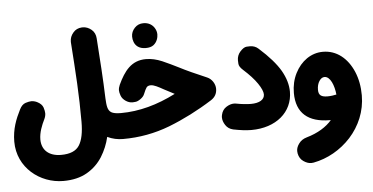

<svg xmlns="http://www.w3.org/2000/svg" viewBox="-61 -794 2392 1232"><g transform="rotate(-5 1135.5 -177.5)"><path d="M9.3 18.1C9.3 185.1 150.9 296.4 301.8 296.4C362.3 296.4 413.1 284.2 454.6 260.3C496.1 236.3 528.8 204.6 553.7 165.5C578.1 126 595.7 84 606 39.1C637.7 54.2 671.4 61.5 706.5 61.5H707C730 61.5 750 53.2 766.1 37.1C782.2 20.5 790 1 790 -22C790 -44.9 782.2 -64.9 766.1 -81.1C750 -97.2 730 -105.5 707 -105.5H706.5C677.7 -105.5 657.7 -109.4 645.5 -116.7C621.6 -131.3 618.7 -161.6 616.2 -208.5C612.3 -333.5 603.5 -457 593.8 -597.2C592.3 -620.1 583.5 -639.2 566.9 -653.3C549.8 -667.5 531.2 -674.8 511.2 -674.8H504.4C481.4 -673.3 462.9 -664.6 448.7 -647.5C434.1 -630.4 426.8 -611.8 426.8 -590.8V-585.4C433.6 -490.2 439.5 -401.9 443.8 -319.8C448.2 -237.3 450.2 -154.8 450.2 -72.3C450.2 -3.4 439.9 46.9 418.9 79.6C397.9 112.3 358.9 128.4 301.8 128.4C223.6 128.4 177.2 86.9 177.2 18.1C177.2 -26.4 195.3 -71.8 214.4 -110.4C220.2 -122.6 223.1 -134.8 223.1 -147C223.1 -156.2 220.7 -168.5 215.8 -184.1C210.4 -199.7 197.8 -212.4 177.2 -222.7C165 -228.5 152.8 -231.4 140.1 -231.4C131.3 -231.4 119.1 -229 103.5 -224.1C87.4 -218.8 74.7 -206.1 64.5 -185.5C34.7 -126.5 9.3 -63.5 9.3 18.1Z M896.5 -436.5C802.7 -436.5 755.4 -372.6 715.3 -286.6C710 -274.4 707 -262.7 707 -251.5C707 -243.2 709.5 -231.9 714.4 -217.8C719.2 -203.6 729.5 -191.4 744.6 -181.2C758.8 -171.9 772.9 -167.5 787.6 -167.5C790 -167.5 795.9 -168 805.2 -168.9C814.5 -169.4 826.2 -174.3 839.4 -183.6C852.5 -192.9 861.3 -203.1 865.7 -214.8C873.5 -234.4 880.4 -248 885.7 -255.4C891.1 -262.7 900.4 -266.6 913.1 -266.6C933.1 -266.6 960.4 -252.4 994.1 -233.4C1017.1 -221.2 1039.6 -209.5 1061.5 -198.2C943.8 -138.2 825.7 -105.5 707 -105.5C684.1 -105.5 664.1 -97.2 647.5 -80.6C631.3 -63.5 623 -43.9 623 -22C623 0 631.3 19.5 647.5 36.6C664.1 53.2 684.1 61.5 707 61.5C812 61.5 912.1 43 1007.8 6.3C1103 -30.8 1197.3 -78.6 1290 -137.2C1315.9 -153.8 1329.1 -177.2 1329.1 -208C1329.1 -239.7 1307.6 -272.5 1278.3 -284.7C1206.5 -315.4 1149.4 -340.8 1104.5 -364.3C1070.8 -381.3 1036.1 -397.9 1000.5 -413.6C964.8 -428.7 930.2 -436.5 896.5 -436.5ZM821.3 -588.4C821.3 -576.2 823.2 -564.5 827.6 -553.2C836.9 -529.3 857.9 -507.3 902.3 -507.3C923.8 -507.3 940.4 -511.7 952.6 -521C976.1 -539.1 983.9 -567.4 983.9 -588.4C983.9 -603 979.5 -617.2 971.2 -630.4C958 -651.4 934.6 -667.5 900.9 -667.5C877.9 -667.5 859.4 -659.7 844.2 -643.6C829.1 -627.4 821.3 -608.9 821.3 -588.4Z M1352.1 -37.6C1350.6 -31.7 1350.1 -25.9 1350.1 -20.5C1350.1 -4.9 1355.5 11.7 1366.7 28.8C1377.9 45.9 1394 57.1 1416 62C1458.5 70.3 1496.6 75.7 1531.7 75.7C1691.4 75.7 1799.3 -16.6 1799.3 -147.9C1799.3 -192.4 1785.6 -238.3 1758.8 -285.2C1731.4 -332 1686.5 -383.3 1623.5 -439.5C1608.4 -453.6 1589.8 -460.4 1568.8 -460.4C1566.9 -460.4 1559.6 -460 1546.9 -459.5C1534.2 -458.5 1520 -449.2 1504.9 -432.1C1491.2 -416.5 1484.4 -397.9 1484.4 -377C1484.4 -375.5 1484.9 -368.2 1485.4 -355.5C1485.8 -342.8 1494.6 -328.6 1511.7 -313.5C1550.3 -278.8 1580.1 -246.6 1600.6 -216.3C1621.1 -186 1631.3 -162.1 1631.3 -145C1631.3 -111.3 1598.1 -91.3 1543.5 -91.3C1519.5 -91.3 1481 -95.2 1452.1 -101.1C1445.8 -102.5 1439.9 -103 1434.1 -103C1418.9 -103 1402.3 -97.7 1385.3 -86.9C1368.2 -76.2 1356.9 -59.6 1352.1 -37.6Z M2032.2 -384.3C1994.6 -384.3 1960 -373.5 1928.2 -352.1C1896.5 -330.1 1871.6 -300.8 1852.5 -263.2C1833.5 -225.6 1823.7 -183.6 1823.7 -136.7C1823.7 -7.3 1899.9 56.6 2039.1 56.6H2044.9C2009.3 98.1 1954.6 132.8 1880.9 153.8C1858.9 160.2 1842.3 171.4 1830.6 187.5C1818.4 203.6 1812.5 219.7 1812.5 235.8C1812.5 241.2 1813 246.1 1814 251.5C1818.4 273.9 1829.1 291 1846.2 302.7C1863.3 314.5 1879.9 320.3 1896 320.3C1901.4 320.3 1906.2 319.8 1911.6 318.8C2001.5 301.8 2086.9 253.9 2151.9 182.6C2216.3 111.3 2256.8 19 2256.8 -84.5C2256.8 -141.1 2247.1 -191.9 2228 -237.3C2189.5 -327.6 2120.1 -384.3 2032.2 -384.3ZM1979.5 -143.6C1979.5 -166 1984.4 -184.6 1994.1 -199.7C2003.9 -214.8 2015.1 -222.2 2028.3 -222.2C2065.4 -222.2 2088.9 -162.6 2094.7 -103.5C2078.6 -100.1 2059.1 -96.7 2037.6 -96.7C1998.5 -96.7 1979.5 -107.9 1979.5 -143.6Z"/></g></svg>

Font: Mikhak Black
Style: Regular
Weight: 900
Designer: Amin Abedi
Version: Version 3.2